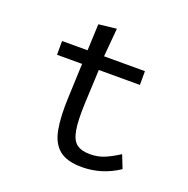

<svg xmlns="http://www.w3.org/2000/svg" viewBox="-110 -687 782 799"><g transform="rotate(20 281.5 -287.5)"><path d="M334 8Q268 8 234 -19.5Q200 -47 189.5 -103.5Q179 -160 183 -248L189 -396H78V-457H191L196 -574L275 -583L264 -457H445V-396H263L256 -243Q253 -167 260.5 -126Q268 -85 289 -69.5Q310 -54 347 -54Q384 -54 413.5 -67Q443 -80 474 -100L497 -42Q422 8 334 8Z"/></g></svg>

Font: Inconsolata SemiExpanded Thin
Style: Regular
Weight: 100
Width: 6
Monospace: yes
Designer: Raph Levien, Cyreal, Brenton Simpson
Foundry: Raph Levien, Cyreal, Google
Version: Version 3.100; ttfautohint (v1.8.4.7-5d5b)